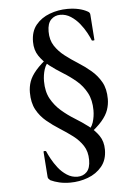

<svg xmlns="http://www.w3.org/2000/svg" viewBox="-54 -613 580 842"><g transform="rotate(-5 236.0 -192.0)"><path d="M316 -11 308 -20Q334 -41 342 -66.5Q350 -92 350 -119Q350 -164 333 -196Q316 -228 289 -251Q262 -274 231 -293Q200 -312 173.5 -332.5Q147 -353 129.5 -379Q112 -405 112 -441Q112 -487 135.5 -515.5Q159 -544 196.5 -558Q234 -572 275 -572Q302 -572 324 -567Q346 -562 362 -553Q373 -548 373 -537L381 -426Q381 -424 375 -424Q369 -424 369 -426Q364 -439 353 -459.5Q342 -480 325.5 -500.5Q309 -521 287.5 -535Q266 -549 241 -549Q217 -549 200.5 -532.5Q184 -516 184 -480Q184 -443 201 -417Q218 -391 244.5 -370.5Q271 -350 300.5 -331.5Q330 -313 356.5 -290.5Q383 -268 400 -238Q417 -208 417 -163Q417 -139 409 -115.5Q401 -92 379.5 -67Q358 -42 316 -11ZM221 188Q195 188 173.5 183Q152 178 135 170Q131 167 127.5 163Q124 159 124 153L116 43Q116 40 121.5 40Q127 40 128 43Q133 55 144 75.5Q155 96 171 116.5Q187 137 208.5 151Q230 165 255 165Q280 165 296 148.5Q312 132 312 96Q312 59 295 33Q278 7 251.5 -13Q225 -33 195.5 -51.5Q166 -70 139 -92.5Q112 -115 95.5 -145.5Q79 -176 79 -221Q79 -246 87 -269Q95 -292 116.5 -317Q138 -342 178 -373L186 -364Q161 -343 153 -317.5Q145 -292 145 -265Q145 -219 162.5 -187.5Q180 -156 207 -132.5Q234 -109 265 -90Q296 -71 323 -50.5Q350 -30 367.5 -4.5Q385 21 385 57Q385 102 361 131Q337 160 299.5 174Q262 188 221 188Z"/></g></svg>

Font: Cormorant Infant Light SemiBold
Style: Regular
Weight: 600
Version: Version 4.001